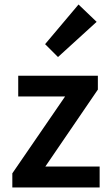

<svg xmlns="http://www.w3.org/2000/svg" viewBox="-20 -824 483 844"><path d="M34.2 0V-62L266.1 -399.9H60.1V-491.2H410.2V-430.2L179.2 -91.8H418V0ZM234.9 -573.2 178.2 -629.9 325.2 -804.2 404.8 -728Z"/></svg>

Font: Toshiba Sans Medium
Style: Regular
Weight: 500
Designer: Paul D. Hunt
Foundry: Toshiba Corporation
Version: Version 2.020;PS 2.0;hotconv 1.0.86;makeotf.lib2.5.63406